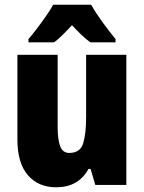

<svg xmlns="http://www.w3.org/2000/svg" viewBox="-20 -786 611 816"><path d="M517 -553V0H385L365 -68H356Q313 10 219 10Q143 10 98.5 -41.5Q54 -93 54 -193V-553H225V-248Q225 -192 236 -164Q247 -136 274 -136Q321 -136 333.5 -177Q346 -218 346 -289V-553ZM367 -766Q386 -733 414 -694Q442 -655 471 -620V-606H364Q346 -619 327 -637Q308 -655 286 -679Q263 -654 244.5 -636Q226 -618 210 -606H101V-620Q116 -637 136.5 -664Q157 -691 176.5 -719Q196 -747 206 -766Z"/></svg>

Font: Noto Sans Lao UI Cond Blk
Style: Regular
Weight: 900
Width: 3
Designer: Monotype Design Team
Foundry: Monotype Imaging Inc.
Version: Version 2.000; ttfautohint (v1.8.4.7-5d5b)